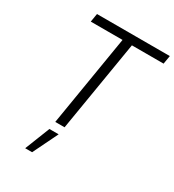

<svg xmlns="http://www.w3.org/2000/svg" viewBox="-225 -855 1108 1222"><g transform="rotate(30 329.0 -244.0)"><path d="M112.8 -666 123 -727.5H658.2L647.9 -666H415L304.7 0H236.3L346.2 -666ZM154.3 240.7 226.6 57.6H294.4L205.1 240.7Z"/></g></svg>

Font: Inter 18pt Light
Style: Italic
Weight: 300
Italic angle: -9.3988°
Designer: Rasmus Andersson
Foundry: rsms
Version: Version 4.001;git-66647c0bb